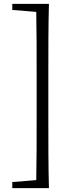

<svg xmlns="http://www.w3.org/2000/svg" viewBox="-20 -793 377 985"><path d="M198 -773H43V-742L166 -732C168 -632 168 -530 168 -430V-171C168 -69 168 32 166 131L43 141V172H231C228 58 228 -57 228 -171V-430C228 -546 228 -661 231 -773Z"/></svg>

Font: Noto Serif KR Light
Style: Regular
Weight: 300
Designer: Ryoko NISHIZUKA 西塚涼子 (kana & ideographs); Frank Grießhammer (Latin, Greek & Cyrillic); Wenlong ZHANG 张文龙 (bopomofo); San
Foundry: Adobe
Version: Version 2.001;hotconv 1.1.0;makeotfexe 2.6.0